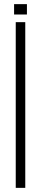

<svg xmlns="http://www.w3.org/2000/svg" viewBox="-20 -907 198 927"><path d="M56 0V-800H102V0ZM48 -837V-887H110V-837Z"/></svg>

Font: Big Shoulders Display Light
Style: Regular
Weight: 300
Designer: Patric King
Foundry: XO Type Co
Version: Version 1.000; ttfautohint (v1.8.2)